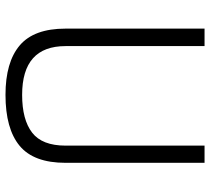

<svg xmlns="http://www.w3.org/2000/svg" viewBox="-52 -684 746 681"><g transform="rotate(90 320.5 -344.0)"><path d="M144 -204Q144 -50 317 -50Q405 -50 451 -85.5Q497 -121 497 -204V-697H558V-204Q558 -91 497.5 -41Q437 9 317 9Q201 9 141.5 -41.5Q82 -92 82 -204V-697H144Z"/></g></svg>

Font: TitilliumText22L Lt
Style: Thin
Weight: 300
Designer: Campivisivi
Foundry: Campivisivi
Version: 1.000